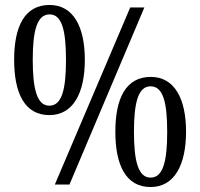

<svg xmlns="http://www.w3.org/2000/svg" viewBox="-20 -744 807 774"><path d="M179 -280C275 -280 322 -369 322 -503C322 -637 275 -724 180 -724C79 -724 37 -637 37 -503C37 -369 79 -280 179 -280ZM201 0H260L562 -714H505ZM179 -318C129 -318 112 -385 112 -503C112 -620 129 -686 180 -686C230 -686 246 -620 246 -503C246 -385 230 -318 179 -318ZM587 10C683 10 730 -79 730 -213C730 -347 683 -434 588 -434C487 -434 445 -347 445 -213C445 -79 487 10 587 10ZM587 -28C537 -28 520 -95 520 -213C520 -330 537 -396 587 -396C638 -396 654 -330 654 -213C654 -95 638 -28 587 -28Z"/></svg>

Font: Noto Serif Ethiopic Cn
Style: Regular
Weight: 400
Width: 3
Designer: Monotype Design Team
Foundry: Monotype Imaging Inc.
Version: Version 2.102